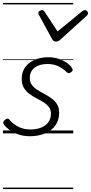

<svg xmlns="http://www.w3.org/2000/svg" viewBox="-20 -909 620 1308"><path d="M185 19Q140 19 104 6.5Q68 -6 43 -25Q18 -44 6 -61Q1 -69 2.5 -76.5Q4 -84 13 -92Q23 -100 30.5 -101Q38 -102 45 -93Q66 -67 102 -47Q138 -27 188 -27Q227 -27 258.5 -39Q290 -51 308.5 -75.5Q327 -100 327 -135Q327 -162 312.5 -180.5Q298 -199 275.5 -213Q253 -227 227.5 -240Q202 -253 179.5 -270Q157 -287 142.5 -311Q128 -335 128 -372Q128 -417 150.5 -449.5Q173 -482 214 -500.5Q255 -519 308 -519Q350 -519 383 -507Q416 -495 438.5 -478.5Q461 -462 470 -446Q476 -437 475 -430.5Q474 -424 464 -417Q456 -411 449 -410.5Q442 -410 435 -417Q409 -442 377.5 -457.5Q346 -473 303 -473Q249 -473 216 -448Q183 -423 183 -377Q183 -349 197.5 -330Q212 -311 235 -296.5Q258 -282 283.5 -268.5Q309 -255 331.5 -238.5Q354 -222 368.5 -199Q383 -176 383 -142Q383 -89 356 -53Q329 -17 284 1Q239 19 185 19ZM558 -840Q567 -840 573.5 -833.5Q580 -827 580 -819Q580 -813 577.5 -809.5Q575 -806 571 -802L391 -639Q383 -631 376 -628.5Q369 -626 360 -626Q353 -626 347 -629Q341 -632 336 -641L247 -804Q244 -808 242.5 -812Q241 -816 241 -820Q241 -829 250 -834.5Q259 -840 265 -840Q272 -840 276 -837.5Q280 -835 283 -830L372 -695L537 -830Q544 -835 548 -837.5Q552 -840 558 -840ZM0 369H479V379H0ZM0 -20H479V0H0ZM0 -505H479V-500H0ZM0 -889H479V-879H0Z"/></svg>

Font: Playwrite HR Guides
Style: Regular
Weight: 400
Designer: Veronika Burian, José Scaglione
Foundry: TypeTogether
Version: Version 1.003